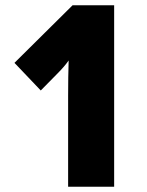

<svg xmlns="http://www.w3.org/2000/svg" viewBox="-20 -710 559 730"><path d="M414 0H239V-345Q239 -381 239.5 -415.5Q240 -450 241 -480Q225 -457 199 -431L135 -366L35 -471L256 -690H414Z"/></svg>

Font: Noto Sans Kannada Condensed Black
Style: Regular
Weight: 900
Width: 3
Designer: Jelle Bosma - Monotype Design Team
Foundry: Monotype Imaging Inc.
Version: Version 2.005; ttfautohint (v1.8.4.7-5d5b)